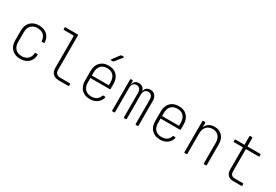

<svg xmlns="http://www.w3.org/2000/svg" viewBox="55 -1809 4089 2843"><g transform="rotate(30 2100.0 -387.5)"><path d="M309 10Q218 10 165 -44.5Q112 -99 112 -190V-360Q112 -451 165.5 -505.5Q219 -560 309 -560Q397 -560 450 -512Q503 -464 507 -382Q507 -370 495 -370H469Q457 -370 457 -382Q453 -444 414 -479Q375 -514 309 -514Q241 -514 201.5 -473.5Q162 -433 162 -360V-190Q162 -118 201.5 -77Q241 -36 309 -36Q375 -36 414 -71Q453 -106 457 -168Q457 -180 469 -180H495Q507 -180 507 -168Q503 -86 450 -38Q397 10 309 10Z M970 0Q903 0 866.5 -35Q830 -70 830 -135V-673Q830 -685 818 -685H662Q650 -685 650 -697V-718Q650 -730 662 -730H868Q880 -730 880 -718V-135Q880 -45 970 -45H1128Q1140 -45 1140 -33V-12Q1140 0 1128 0Z M1501 10Q1409 10 1357 -44.5Q1305 -99 1305 -190V-360Q1305 -451 1357.5 -505.5Q1410 -560 1501 -560Q1592 -560 1643.5 -505.5Q1695 -451 1695 -360V-277Q1695 -265 1683 -265H1355V-190Q1355 -118 1393 -76Q1431 -34 1501 -34Q1554 -34 1591 -58Q1628 -82 1639 -124Q1642 -135 1652 -135H1678Q1691 -135 1689 -123Q1674 -62 1624.5 -26Q1575 10 1501 10ZM1355 -308H1645V-360Q1645 -432 1607.5 -474Q1570 -516 1501 -516Q1431 -516 1393 -474.5Q1355 -433 1355 -360ZM1492 -645Q1485 -645 1483 -649.5Q1481 -654 1485 -660L1574 -778Q1580 -785 1589 -785H1620Q1628 -785 1630 -780.5Q1632 -776 1627 -770L1533 -652Q1527 -645 1518 -645Z M1887 0Q1875 0 1875 -12V-538Q1875 -550 1887 -550H1907Q1919 -550 1919 -538V-475H1922Q1926 -515 1951 -537.5Q1976 -560 2016 -560Q2054 -560 2081 -538.5Q2108 -517 2118 -480Q2124 -517 2149.5 -538.5Q2175 -560 2216 -560Q2266 -560 2295.5 -525Q2325 -490 2325 -431V-12Q2325 0 2313 0H2288Q2276 0 2276 -12V-425Q2276 -468 2256 -493Q2236 -518 2201 -518Q2166 -518 2145 -493Q2124 -468 2124 -425V-12Q2124 0 2112 0H2088Q2076 0 2076 -12V-425Q2076 -468 2056 -493Q2036 -518 2001 -518Q1966 -518 1945 -493Q1924 -468 1924 -425V-12Q1924 0 1912 0Z M2701 10Q2609 10 2557 -44.5Q2505 -99 2505 -190V-360Q2505 -451 2557.5 -505.5Q2610 -560 2701 -560Q2792 -560 2843.5 -505.5Q2895 -451 2895 -360V-277Q2895 -265 2883 -265H2555V-190Q2555 -118 2593 -76Q2631 -34 2701 -34Q2754 -34 2791 -58Q2828 -82 2839 -124Q2842 -135 2852 -135H2878Q2891 -135 2889 -123Q2874 -62 2824.5 -26Q2775 10 2701 10ZM2555 -308H2845V-360Q2845 -432 2807.5 -474Q2770 -516 2701 -516Q2631 -516 2593 -474.5Q2555 -433 2555 -360Z M3122 0Q3110 0 3110 -12V-538Q3110 -550 3122 -550H3148Q3160 -550 3160 -538V-460Q3175 -507 3214.5 -533.5Q3254 -560 3313 -560Q3394 -560 3443 -508Q3492 -456 3492 -367V-12Q3492 0 3480 0H3454Q3442 0 3442 -12V-360Q3442 -434 3405 -475.5Q3368 -517 3303 -517Q3237 -517 3198.5 -475Q3160 -433 3160 -360V-12Q3160 0 3148 0Z M3955 0Q3892 0 3858.5 -32Q3825 -64 3825 -125V-505H3674Q3662 -505 3662 -517V-538Q3662 -550 3674 -550H3825V-693Q3825 -705 3837 -705H3863Q3875 -705 3875 -693V-550H4093Q4105 -550 4105 -538V-517Q4105 -505 4093 -505H3875V-125Q3875 -45 3955 -45H4088Q4100 -45 4100 -33V-12Q4100 0 4088 0Z"/></g></svg>

Font: Pitagon Sans Mono Thin
Style: Regular
Weight: 100
Monospace: yes
Designer: Travis Tran
Foundry: Pitagon
Version: Version 1.001; ttfautohint (v1.8.4.7-5d5b);gftools[0.9.26]